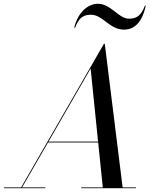

<svg xmlns="http://www.w3.org/2000/svg" viewBox="-65 -997 810 1017"><path d="M417 -919C479.5 -919 514.5 -840 592 -840C641 -840 687 -872 707 -967H702.5C683 -915.5 660 -898 618 -898C562.5 -898 523.5 -977 453 -977C404 -977 348 -935 328 -850H332.5C352.5 -901.5 375 -919 417 -919ZM-45 -4.5V0H175V-4.5H52L189.5 -242.5H455L479.5 -4.5H365V0H655V-4.5H584.5L490 -765H485.5L47 -4.5ZM415 -634 454.5 -247H192Z"/></svg>

Font: Bodoni* 36pt
Style: Italic
Weight: 400
Italic angle: -13°
Version: Version 2.3